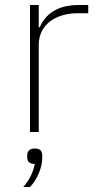

<svg xmlns="http://www.w3.org/2000/svg" viewBox="-20 -528 387 768"><path d="M100 0V-508H135V-419H139C160 -467 204 -508 295 -508H333V-475H289C248 -475 209 -464 181 -443C153 -422 135 -390 135 -349V0ZM120 66C139 66 149 75 149 94V105C149 142 128 191 100 220H73C101 189 115 152 119 128C96 127 89 117 89 102V94C89 75 99 66 120 66Z"/></svg>

Font: Plexus Sans ExtraLight
Style: Regular
Weight: 250
Version: Version 2.001;PS 002.001;hotconv 1.0.70;makeotf.lib2.5.58329